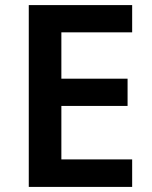

<svg xmlns="http://www.w3.org/2000/svg" viewBox="-20 -734 598 754"><path d="M499 0H93V-714H499V-607H221V-425H481V-318H221V-108H499Z"/></svg>

Font: Noto Sans Malayalam SemiBold
Style: Regular
Weight: 600
Designer: Jelle Bosma - Monotype Design Team
Foundry: Monotype Imaging Inc.
Version: Version 2.104; ttfautohint (v1.8.4.7-5d5b)